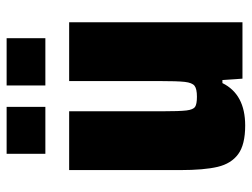

<svg xmlns="http://www.w3.org/2000/svg" viewBox="-108 -626 742 565"><g transform="rotate(-90 262.5 -343.0)"><path d="M45 -183V-510H218V-239Q218 -184 220.5 -164.5Q223 -145 231 -139.5Q239 -134 261 -134Q284 -134 293 -141Q302 -148 304.5 -169.5Q307 -191 307 -247V-510H480V0H314L310 -59H301Q268 8 176 8Q120 8 92 -12.5Q64 -33 54.5 -73Q45 -113 45 -183ZM93 -580V-694H231V-580ZM294 -580V-694H433V-580Z"/></g></svg>

Font: Saira Semi Condensed ExtraBold
Style: Regular
Weight: 800
Width: 4
Designer: Hector Gatti with collaboration of the Omnibus-Type team
Foundry: Omnibus-Type
Version: Version 1.001; ttfautohint (v1.8)